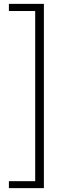

<svg xmlns="http://www.w3.org/2000/svg" viewBox="-20 -805 355 993"><path d="M26 168H207V-785H26V-748H162V132H26Z"/></svg>

Font: GenYoGothic2 TW L
Style: Regular
Weight: 300
Version: Version 2.100;PS 2.1;hotconv 16.6.51;makeotf.lib2.5.65220 DE